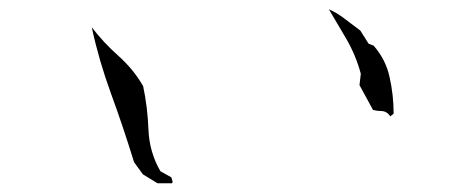

<svg xmlns="http://www.w3.org/2000/svg" viewBox="-20 -582 1040 423"><path d="M294.9 -197.8 327.1 -178.2H358.9L360.4 -181.2L357.4 -191.4L333.5 -204.6Q309.1 -246.6 307.1 -296.1Q305.2 -345.7 295.4 -392.1Q274.4 -429.2 239.3 -460.4Q207.5 -488.8 182.1 -522Q198.2 -447.8 224.6 -375.7Q251 -303.7 275.4 -224.6ZM819.8 -337.4Q832 -337.4 839.8 -325.7L847.2 -331.5Q847.2 -372.6 838.4 -411.6Q830.1 -450.7 803.2 -481.4L792 -485.8L773.9 -514.6L734.4 -544.4Q720.2 -554.7 704.6 -561.5L743.7 -495.1Q764.6 -458.5 774.9 -419.4L772 -394.5L801.8 -339.8Q811 -337.4 819.8 -337.4Z"/></svg>

Font: Bakudai
Style: Light
Weight: 300
Version: Version 1.48